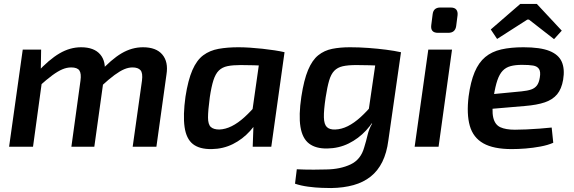

<svg xmlns="http://www.w3.org/2000/svg" viewBox="-20 -742 2902 971"><path d="M188 -491 186 -372 196 -358 147 0H26L95 -491ZM390 -503Q456 -503 487 -466.5Q518 -430 508 -366L457 0H341L387 -334Q392 -370 381.5 -385.5Q371 -401 340 -401Q318 -401 295.5 -391.5Q273 -382 245 -361.5Q217 -341 177 -305L166 -374Q228 -441 281 -472Q334 -503 390 -503ZM703 -503Q770 -503 801 -466Q832 -429 822 -366L771 0H651L698 -334Q703 -373 690.5 -387Q678 -401 650 -401Q630 -401 608.5 -392Q587 -383 559 -362.5Q531 -342 492 -306L481 -374Q543 -442 595 -472.5Q647 -503 703 -503Z M1186 -503Q1212 -503 1243.5 -501Q1275 -499 1307 -495.5Q1339 -492 1368.5 -487.5Q1398 -483 1419 -478L1345 -409Q1299 -411 1261.5 -412Q1224 -413 1197 -413Q1157 -413 1130.5 -407.5Q1104 -402 1087 -385.5Q1070 -369 1059.5 -336.5Q1049 -304 1041 -250Q1032 -183 1032 -148Q1032 -113 1046 -100Q1060 -87 1089 -87Q1120 -88 1152 -104Q1184 -120 1217 -150Q1250 -180 1283 -220L1305 -175Q1283 -122 1245 -80Q1207 -38 1158 -13.5Q1109 11 1051 12Q989 13 955.5 -13.5Q922 -40 913.5 -99.5Q905 -159 918 -253Q931 -337 953 -387.5Q975 -438 1008 -462.5Q1041 -487 1085.5 -495Q1130 -503 1186 -503ZM1299 -483 1419 -478 1352 0H1258L1262 -113L1248 -124Z M1888 -483 2008 -478 1944 -32Q1936 31 1913.5 76.5Q1891 122 1854.5 151Q1818 180 1768 194Q1718 208 1655 209Q1640 209 1607.5 208Q1575 207 1538 202Q1501 197 1472 187L1481 114Q1501 115 1520.5 115.5Q1540 116 1566.5 116Q1593 116 1630 115Q1701 114 1753 89.5Q1805 65 1822 3Q1832 -29 1839 -59.5Q1846 -90 1862 -117L1836 -127ZM1750 -503Q1796 -503 1843.5 -499.5Q1891 -496 1933.5 -490.5Q1976 -485 2007 -478L1933 -409Q1886 -411 1848 -412Q1810 -413 1782 -413Q1740 -413 1713.5 -407Q1687 -401 1670.5 -384Q1654 -367 1644.5 -334.5Q1635 -302 1627 -250Q1617 -184 1618 -148.5Q1619 -113 1633 -99.5Q1647 -86 1675 -87Q1707 -88 1739 -104Q1771 -120 1803.5 -149.5Q1836 -179 1870 -220L1893 -176Q1870 -124 1831.5 -82.5Q1793 -41 1743.5 -16.5Q1694 8 1635 9Q1577 10 1543 -16Q1509 -42 1499.5 -100.5Q1490 -159 1504 -253Q1517 -338 1538 -388Q1559 -438 1589.5 -462.5Q1620 -487 1660 -495Q1700 -503 1750 -503Z M2266 -491 2198 0H2077L2146 -491ZM2259 -704Q2279 -704 2287.5 -693.5Q2296 -683 2294 -665L2287 -610Q2282 -576 2247 -576H2195Q2156 -576 2161 -615L2168 -670Q2172 -704 2207 -704Z M2627 -503Q2712 -503 2758.5 -484.5Q2805 -466 2821 -429.5Q2837 -393 2828 -339Q2820 -292 2797.5 -265Q2775 -238 2735.5 -224.5Q2696 -211 2635 -206L2389 -185L2400 -259L2618 -280Q2648 -283 2666.5 -289.5Q2685 -296 2695.5 -310Q2706 -324 2710 -350Q2715 -379 2706 -393Q2697 -407 2676 -410.5Q2655 -414 2620 -414Q2586 -414 2562 -407.5Q2538 -401 2522 -384Q2506 -367 2495.5 -336.5Q2485 -306 2477 -256Q2466 -184 2474.5 -147.5Q2483 -111 2510.5 -98.5Q2538 -86 2584 -86Q2609 -86 2642 -87.5Q2675 -89 2708.5 -91.5Q2742 -94 2770 -97L2778 -20Q2751 -8 2713.5 -1Q2676 6 2638.5 9Q2601 12 2568 12Q2476 12 2424.5 -17Q2373 -46 2356 -105.5Q2339 -165 2350 -255Q2360 -329 2380.5 -377.5Q2401 -426 2434 -453.5Q2467 -481 2515 -492Q2563 -503 2627 -503ZM2695 -722 2821 -587 2782 -544 2655 -643H2647L2494 -545L2462 -593L2611 -722Z"/></svg>

Font: Exo 2 SemiBold
Style: Italic
Weight: 600
Italic angle: -8°
Designer: Natanael Gama
Foundry: Natanael Gama
Version: Version 2.010